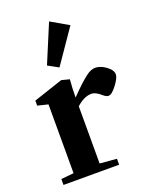

<svg xmlns="http://www.w3.org/2000/svg" viewBox="-135 -788 683 863"><g transform="rotate(-20 206.5 -356.5)"><path d="M180.7 -502.4 130.9 -529.8 207.5 -712.9 292 -664.1ZM17.1 0V-28.3L77.6 -34.2V-363.3L27.8 -375.5V-399.4L168.5 -446.3L206.5 -436.5Q202.6 -395 202.6 -350.6Q254.9 -404.8 287.6 -429.2Q310.5 -446.3 330.6 -446.3Q355 -446.3 381.6 -427Q408.2 -407.7 408.2 -386.7Q408.2 -370.1 384.5 -338.6Q360.8 -307.1 344.7 -307.1Q334.5 -307.1 320.8 -318.8Q294.9 -342.3 273.9 -342.3Q238.8 -341.8 202.6 -308.6V-35.2L283.2 -28.3V0Z"/></g></svg>

Font: Elstob
Style: Bold
Weight: 700
Designer: Peter S. Baker
Version: Version 1.015